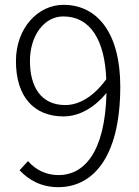

<svg xmlns="http://www.w3.org/2000/svg" viewBox="-20 -762 575 795"><path d="M250 -327C149 -327 104 -404 104 -509C104 -615 163 -694 242 -694C356 -694 414 -593 420 -434C365 -358 304 -327 250 -327ZM61 -57C100 -16 151 13 222 13C355 13 478 -97 478 -404C478 -624 384 -742 243 -742C137 -742 46 -646 46 -509C46 -361 121 -280 243 -280C311 -280 373 -319 421 -377C415 -125 324 -37 223 -37C173 -37 129 -57 96 -95Z"/></svg>

Font: Noto Sans CJK KR Light
Style: Regular
Weight: 300
Designer: Ryoko NISHIZUKA (kana & ideographs); Paul D. Hunt (Latin, Greek & Cyrillic); Wenlong ZHANG (bopomofo); Sandoll Communica
Foundry: Adobe Systems Incorporated
Version: Version 1.004;PS 1.004;hotconv 1.0.82;makeotf.lib2.5.63406